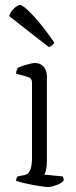

<svg xmlns="http://www.w3.org/2000/svg" viewBox="-20 -754 308 774"><path d="M174 0Q165 0 139 -4Q113 -8 86 -14Q59 -20 45 -25Q45 -31 47 -36Q49 -41 52 -43L77 -48Q93 -50 101 -66.5Q109 -83 109 -118V-421Q109 -439 92 -444L45 -457Q45 -465 47.5 -471.5Q50 -478 52 -481Q65 -487 87.5 -493.5Q110 -500 121 -500Q143 -500 156 -485Q169 -470 169 -447V-105Q169 -83 165.5 -69Q162 -55 159 -50L232 -43Q234 -41 235.5 -36.5Q237 -32 237 -26Q229 -16 208 -8Q187 0 174 0ZM177 -564 17 -689Q22 -706 36.5 -720Q51 -734 61 -734Q73 -734 112.5 -692.5Q152 -651 199 -582Q197 -578 191 -572.5Q185 -567 177 -564Z"/></svg>

Font: Texturina 72pt ExtraLight
Style: Regular
Weight: 200
Designer: Guillermo Torres Carreño
Foundry: Omnibus-Type
Version: Version 1.002; ttfautohint (v1.8.3)